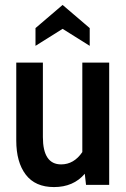

<svg xmlns="http://www.w3.org/2000/svg" viewBox="-20 -750 511 779"><path d="M423 -496V0H329L324 -45Q278 9 199 9Q123 9 84.5 -41.5Q46 -92 46 -180V-496H154V-194Q154 -83 228 -83Q280 -83 314 -133V-496ZM124 -636 234 -730 344 -636V-564L234 -633L124 -564Z"/></svg>

Font: Cabin Condensed SemiBold
Style: Regular
Weight: 600
Width: 3
Designer: Pablo Impallari
Foundry: Pablo Impallari. http://www.impallari.com Igino Marini. http://www.ikern.com
Version: Version 2.200